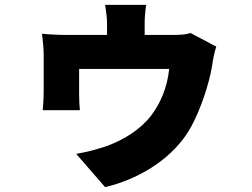

<svg xmlns="http://www.w3.org/2000/svg" viewBox="-20 -670 1040 791"><path d="M765 -534C749 -528 724 -526 688 -526H576V-569C576 -594 577 -611 582 -650H413C419 -611 421 -594 421 -569V-526H256C224 -526 183 -528 153 -531C156 -510 160 -467 160 -447V-291C160 -267 158 -239 156 -216H309C307 -234 306 -262 306 -282V-386H677C669 -306 638 -240 602 -193C558 -136 491 -96 432 -73C401 -60 336 -43 294 -36L413 101C557 67 698 -21 767 -147C805 -216 842 -324 854 -400C856 -416 863 -456 871 -478Z"/></svg>

Font: Noto Sans CJK Black
Style: Bold
Weight: 900
Designer: Ryoko NISHIZUKA (kana & ideographs); Paul D. Hunt (Latin, Greek & Cyrillic); Wenlong ZHANG (bopomofo); Sandoll Communica
Foundry: Adobe Systems Incorporated
Version: Version 1.000;PS 1;hotconv 1.0.78;makeotf.lib2.5.61930